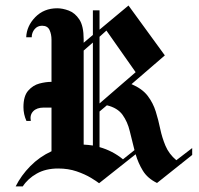

<svg xmlns="http://www.w3.org/2000/svg" viewBox="-20 -655 723 696"><path d="M36.7 20.8Q56.7 -19.2 90 -52.9Q123.3 -86.7 166.7 -106.7V-265H138.3Q113.3 -265 100.4 -251.7Q87.5 -238.3 91.7 -216.7H75.8Q65 -240.8 65 -266.7Q65 -306.7 82.1 -326.2Q99.2 -345.8 122.5 -352.1Q145.8 -358.3 166.7 -358.3V-510.8Q166.7 -530.8 159.6 -546.2Q152.5 -561.7 132.5 -561.7Q115.8 -561.7 105.4 -549.2Q95 -536.7 95 -520H75Q76.7 -560.8 107.9 -592.9Q139.2 -625 187.5 -625Q206.7 -625 229.2 -616.7Q251.7 -608.3 267.5 -584.6Q283.3 -560.8 283.3 -512.5V-500L316.7 -528.3V-617.5H340.8V-547.5L445.8 -635L577.5 -454.2L456.7 -350Q495.8 -333.3 515.4 -307.5Q535 -281.7 544.6 -250.8Q554.2 -220 560.8 -187.9Q567.5 -155.8 580 -126.2Q592.5 -96.7 619.2 -74.2L676.7 -118.3V-93.3L549.2 8.3Q515 -8.3 497.9 -36.2Q480.8 -64.2 471.7 -95.8L339.2 9.2Q330.8 2.5 309.6 -10.4Q288.3 -23.3 257.9 -33.8Q227.5 -44.2 190.8 -44.2Q145.8 -44.2 113.3 -25.8Q80.8 -7.5 62.5 20.8ZM365.8 -544.2 340.8 -521.7V-280L471.7 -393.3ZM283.3 -130.8Q300 -130 316.7 -127.5V-500.8L283.3 -471.7ZM425.8 -77.5 467.5 -110.8Q458.3 -145.8 450.4 -179.6Q442.5 -213.3 424.2 -238.8Q405.8 -264.2 367.5 -273.3L340.8 -250.8V-121.7Q388.3 -108.3 425.8 -77.5Z"/></svg>

Font: Manufacturing Consent
Style: Regular
Weight: 400
Version: Version 3.000; ttfautohint (v1.8.4.7-5d5b)